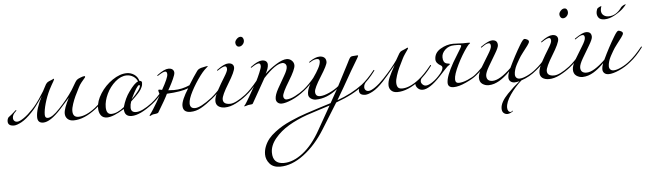

<svg xmlns="http://www.w3.org/2000/svg" viewBox="-75 -1052 7004 2064"><g transform="rotate(-5 3427.0 -20.0)"><path d="M699 -97Q699 -29 759 -29Q840 -29 942 -108Q1004 -156 1078 -248Q1082 -254 1086 -254Q1090 -254 1090 -250Q1090 -248 1088 -244Q1020 -152 950 -98Q818 5 704 5Q663 5 639 -18Q615 -41 615 -77Q615 -130 674 -243Q646 -210 569 -126Q453 0 377 0Q316 0 316 -64Q316 -151 385 -284Q381 -278 356 -242.5Q331 -207 307.5 -176.5Q284 -146 260 -121Q194 -51 142.5 -23.5Q91 4 62 4Q-4 4 -4 -46Q-4 -62 1 -73.5Q6 -85 11 -90Q16 -95 29 -104Q42 -113 46 -117Q58 -127 71 -139Q84 -151 89 -155.5Q94 -160 97 -160Q100 -160 100 -157Q100 -153 92 -145Q56 -113 56 -78Q56 -58 68 -46Q80 -34 99 -34Q125 -34 171.5 -66Q218 -98 269 -152Q294 -178 316.5 -207.5Q339 -237 349.5 -252.5Q360 -268 380.5 -300.5Q401 -333 404 -337Q412 -349 427.5 -381.5Q443 -414 456 -425Q468 -436 508 -450Q514 -452 520.5 -456Q527 -460 529 -460Q533 -460 533 -454Q533 -450 525 -435.5Q517 -421 502 -395.5Q487 -370 476 -347Q442 -278 421 -204.5Q400 -131 400 -82Q400 -46 430 -46Q478 -46 560 -134Q652 -231 711 -322Q719 -334 732.5 -358Q746 -382 757 -399.5Q768 -417 777 -426Q787 -436 819 -448Q846 -459 862 -459Q868 -459 868 -450Q868 -446 855.5 -432.5Q843 -419 824 -395Q805 -371 793 -347Q762 -287 746 -253Q730 -219 714.5 -173Q699 -127 699 -97Z M1562 -98Q1421 12 1330 12Q1252 12 1252 -70Q1131 5 1065 5Q1021 5 999 -25.5Q977 -56 977 -105Q977 -178 1029 -259.5Q1081 -341 1161.5 -396Q1242 -451 1317 -451Q1360 -451 1396.5 -426.5Q1433 -402 1446 -356Q1472 -356 1472 -334Q1472 -321 1469.5 -309Q1467 -297 1460.5 -284.5Q1454 -272 1449.5 -263.5Q1445 -255 1434 -242Q1423 -229 1418.5 -224Q1414 -219 1400.5 -205Q1387 -191 1384 -188Q1378 -182 1362 -167Q1346 -152 1338 -144Q1326 -113 1326 -78Q1326 -26 1382 -26Q1445 -26 1554 -108Q1616 -156 1690 -248Q1694 -254 1698 -254Q1702 -254 1702 -250Q1702 -248 1700 -244Q1632 -152 1562 -98ZM1314 -427Q1251 -427 1190.5 -374.5Q1130 -322 1095 -247.5Q1060 -173 1060 -107Q1060 -29 1115 -29Q1177 -29 1254 -90Q1281 -186 1330 -252Q1390 -337 1430 -352Q1417 -386 1385 -406.5Q1353 -427 1314 -427ZM1345 -166Q1446 -267 1446 -304Q1446 -312 1438 -312Q1415 -312 1345 -166Z M1827 -411Q1827 -392 1806.5 -346.5Q1786 -301 1766 -265L1746 -229Q1784 -226 1808 -226Q1894 -226 1977 -263Q2036 -358 2075 -411Q2092 -435 2141 -443Q2147 -444 2163.5 -448Q2180 -452 2186 -452Q2191 -452 2191 -448Q2191 -446 2183 -440.5Q2175 -435 2153.5 -413.5Q2132 -392 2107 -359Q2046 -277 2004 -195.5Q1962 -114 1962 -68Q1962 -13 2016 -13Q2075 -13 2199 -108Q2261 -156 2335 -248Q2339 -254 2343 -254Q2347 -254 2347 -250Q2347 -248 2345 -244Q2277 -152 2207 -98Q2136 -40 2079.5 -8.5Q2023 23 1964 23Q1883 23 1883 -50Q1883 -109 1961 -232Q1882 -201 1728 -193Q1702 -137 1619 -1Q1617 2 1613.5 4.5Q1610 7 1603 8.5Q1596 10 1591.5 11Q1587 12 1577 13Q1567 14 1562 15Q1552 17 1541 23Q1530 29 1528 29Q1522 29 1522 24Q1522 22 1526.5 16Q1531 10 1542.5 -5.5Q1554 -21 1566 -41Q1610 -110 1650 -185Q1648 -201 1643 -215.5Q1638 -230 1638 -234Q1638 -237 1641 -241Q1644 -245 1645 -245Q1648 -245 1660.5 -242.5Q1673 -240 1680 -239Q1750 -363 1750 -400Q1750 -432 1730 -432Q1707 -432 1656 -398Q1647 -392 1646 -392Q1642 -392 1642 -396Q1642 -400 1648 -404Q1723 -460 1768 -460Q1797 -460 1812 -446.5Q1827 -433 1827 -411Z M2567 -734Q2584 -734 2593 -721Q2602 -708 2602 -691Q2602 -667 2584.5 -648.5Q2567 -630 2545 -630Q2529 -630 2518.5 -643Q2508 -656 2508 -675Q2508 -694 2527 -714Q2546 -734 2567 -734ZM2472 -411Q2472 -369 2396 -246Q2320 -123 2320 -81Q2320 -26 2395 -26Q2454 -26 2563 -108Q2625 -156 2699 -248Q2703 -254 2707 -254Q2711 -254 2711 -250Q2711 -248 2709 -244Q2641 -152 2571 -98Q2520 -57 2456.5 -24.5Q2393 8 2337 8Q2293 8 2266.5 -11.5Q2240 -31 2240 -69Q2240 -112 2278.5 -183Q2317 -254 2356 -316Q2395 -378 2395 -400Q2395 -432 2375 -432Q2352 -432 2301 -398Q2292 -392 2291 -392Q2287 -392 2287 -396Q2287 -400 2293 -404Q2368 -460 2413 -460Q2442 -460 2457 -446.5Q2472 -433 2472 -411Z M2836 -411Q2836 -372 2804 -314Q2856 -364 2926.5 -408Q2997 -452 3043 -452Q3074 -452 3097 -430Q3120 -408 3120 -378Q3120 -335 3045.5 -214Q2971 -93 2971 -58Q2971 -42 2980 -31Q2989 -20 3003 -20Q3043 -20 3097 -47.5Q3151 -75 3193 -108Q3255 -156 3329 -248Q3333 -254 3337 -254Q3341 -254 3341 -250Q3341 -248 3339 -244Q3271 -152 3201 -98Q3130 -41 3059.5 -10.5Q2989 20 2948 20Q2922 20 2905 4.5Q2888 -11 2888 -37Q2888 -78 2925 -145Q2962 -212 2999 -274.5Q3036 -337 3036 -369Q3036 -390 3023.5 -402Q3011 -414 2996 -414Q2920 -414 2787 -270L2639 -8Q2636 -3 2629.5 -1Q2623 1 2610 1.5Q2597 2 2588 4Q2576 7 2564 11Q2552 15 2548 15Q2544 15 2544 11Q2544 10 2545.5 8.5Q2547 7 2550 4Q2553 1 2556 -3Q2569 -21 2607 -86Q2670 -195 2699 -248Q2715 -279 2737 -331Q2759 -383 2759 -400Q2759 -432 2739 -432Q2716 -432 2665 -398Q2656 -392 2655 -392Q2651 -392 2651 -396Q2651 -400 2657 -404Q2732 -460 2777 -460Q2806 -460 2821 -446.5Q2836 -433 2836 -411Z M3459 85Q3424 97 3337 124Q3250 151 3208 166Q3098 205 3008.5 258Q2919 311 2858 385Q2797 459 2797 536Q2797 658 2916 658Q3016 658 3121.5 577Q3227 496 3315 339Q3395 199 3459 85ZM3831 -98Q3728 -11 3533 59L3362 334Q3261 497 3130.5 595.5Q3000 694 2873 694Q2798 694 2760 649Q2722 604 2722 549Q2722 503 2740 459.5Q2758 416 2785.5 382.5Q2813 349 2855.5 316.5Q2898 284 2937.5 261Q2977 238 3029.5 214.5Q3082 191 3119 177Q3156 163 3203 147Q3261 127 3360 96Q3459 65 3472 61L3553 -84Q3437 9 3318 9Q3288 9 3263.5 -8.5Q3239 -26 3239 -56Q3239 -96 3263.5 -146Q3288 -196 3317 -236Q3346 -276 3370.5 -321.5Q3395 -367 3395 -398Q3395 -424 3367 -424Q3334 -424 3295 -398Q3286 -392 3285 -392Q3281 -392 3281 -396Q3281 -400 3287 -404Q3351 -448 3397 -448Q3429 -448 3448 -432Q3467 -416 3467 -384Q3467 -352 3391.5 -233Q3316 -114 3316 -75Q3316 -24 3366 -24Q3407 -24 3468 -52Q3529 -80 3569 -114L3677 -322Q3685 -337 3694.5 -356Q3704 -375 3708.5 -384Q3713 -393 3719.5 -403Q3726 -413 3733 -417Q3740 -421 3749 -422Q3789 -426 3805 -426Q3811 -426 3811 -420Q3811 -416 3796 -390Q3781 -364 3756.5 -323.5Q3732 -283 3721 -264Q3613 -72 3548 36Q3704 -19 3823 -108Q3885 -156 3959 -248Q3963 -254 3967 -254Q3971 -254 3971 -250Q3971 -248 3969 -244Q3901 -152 3831 -98Z M4051 -121Q3985 -51 3933.5 -23.5Q3882 4 3853 4Q3787 4 3787 -46Q3787 -62 3792 -73.5Q3797 -85 3802 -90Q3807 -95 3820 -104Q3833 -113 3837 -117Q3849 -127 3862 -139Q3875 -151 3880 -155.5Q3885 -160 3888 -160Q3891 -160 3891 -157Q3891 -153 3883 -145Q3847 -113 3847 -78Q3847 -58 3859 -46Q3871 -34 3890 -34Q3916 -34 3962.5 -66Q4009 -98 4060 -152Q4158 -256 4214 -337Q4223 -350 4239.5 -381.5Q4256 -413 4268 -424Q4275 -431 4314 -446Q4320 -448 4327.5 -452Q4335 -456 4340 -458.5Q4345 -461 4347 -461Q4353 -461 4353 -455Q4353 -451 4342.5 -436Q4332 -421 4314.5 -395.5Q4297 -370 4286 -347Q4256 -287 4240 -253Q4224 -219 4209 -173Q4194 -127 4194 -97Q4194 -66 4206 -47.5Q4218 -29 4252 -29Q4333 -29 4435 -108Q4497 -156 4571 -248Q4575 -254 4579 -254Q4583 -254 4583 -250Q4583 -248 4581 -244Q4513 -152 4443 -98Q4311 5 4197 5Q4156 5 4132.5 -18Q4109 -41 4109 -77Q4109 -115 4128 -159Q4147 -203 4194 -288Q4088 -160 4051 -121Z M4509 -38Q4537 -38 4581.5 -67.5Q4626 -97 4672 -152Q4703 -189 4703 -216Q4703 -229 4692 -237Q4635 -267 4635 -309Q4635 -380 4702.5 -420Q4770 -460 4840 -460Q4863 -460 4896.5 -458Q4930 -456 4945 -456Q4953 -456 4971 -456.5Q4989 -457 5006 -457Q5022 -457 5022 -452Q5022 -450 5020 -448.5Q5018 -447 5014 -444Q5010 -441 5007 -439Q4998 -430 4986 -414Q4927 -333 4878 -233Q4827 -129 4827 -77Q4827 -36 4865 -36Q4905 -36 4961 -60Q5017 -84 5046 -108Q5108 -156 5182 -248Q5186 -254 5190 -254Q5194 -254 5194 -250Q5194 -248 5192 -244Q5124 -152 5054 -98Q5017 -67 4938.5 -31Q4860 5 4806 5Q4744 5 4744 -47Q4744 -117 4824 -259Q4839 -285 4866 -328.5Q4893 -372 4909 -399Q4925 -426 4925 -432Q4925 -443 4879 -443H4850Q4792 -443 4752.5 -406.5Q4713 -370 4713 -325Q4713 -267 4751 -256Q4755 -255 4764.5 -253.5Q4774 -252 4780 -250.5Q4786 -249 4786 -246Q4786 -243 4784 -241Q4782 -239 4774 -233.5Q4766 -228 4759 -223Q4748 -214 4663 -121Q4545 4 4471 4Q4440 4 4418.5 -18Q4397 -40 4397 -68Q4397 -77 4410 -86Q4426 -98 4442 -111Q4458 -124 4465.5 -131Q4473 -138 4474 -138Q4480 -138 4480 -132Q4480 -130 4478 -128Q4476 -126 4472 -122Q4468 -118 4465 -113Q4458 -102 4458 -87Q4458 -69 4474 -53.5Q4490 -38 4509 -38Z M5537 -4Q5466 59 5412 137.5Q5358 216 5358 275Q5358 296 5367.5 310Q5377 324 5392 324Q5399 324 5406 318Q5413 312 5414 312Q5417 312 5417 315Q5417 321 5395 332Q5373 343 5357 343Q5333 343 5315.5 327.5Q5298 312 5298 279Q5298 245 5319.5 206Q5341 167 5381 126Q5421 85 5448 60.5Q5475 36 5516 3Q5484 11 5463 11Q5434 11 5417 -5Q5400 -21 5400 -45Q5400 -76 5414 -112Q5413 -111 5401.5 -100Q5390 -89 5385.5 -84.5Q5381 -80 5367.5 -68.5Q5354 -57 5346 -51Q5338 -45 5323.5 -34.5Q5309 -24 5298 -18Q5287 -12 5271.5 -4.5Q5256 3 5242.5 7Q5229 11 5213 14Q5197 17 5182 17Q5144 17 5114 -4.5Q5084 -26 5084 -72Q5084 -113 5123.5 -180.5Q5163 -248 5202.5 -310.5Q5242 -373 5242 -400Q5242 -432 5222 -432Q5215 -432 5208 -430.5Q5201 -429 5196 -427Q5191 -425 5183 -420.5Q5175 -416 5172 -414Q5169 -412 5160 -406Q5151 -400 5148 -398Q5139 -392 5138 -392Q5134 -392 5134 -396Q5134 -400 5140 -404Q5221 -460 5260 -460Q5318 -460 5318 -404Q5318 -379 5279.5 -315Q5241 -251 5202.5 -185Q5164 -119 5164 -86Q5164 -26 5228 -26Q5305 -26 5430 -147Q5492 -278 5557 -386Q5592 -445 5607 -445Q5619 -445 5636.5 -436Q5654 -427 5654 -413Q5654 -400 5633 -371.5Q5612 -343 5580.5 -302.5Q5549 -262 5533 -233Q5531 -229 5522 -213.5Q5513 -198 5509.5 -191.5Q5506 -185 5498.5 -170.5Q5491 -156 5487.5 -146Q5484 -136 5480 -123Q5476 -110 5474 -97.5Q5472 -85 5472 -73Q5472 -52 5484.5 -38.5Q5497 -25 5520 -25Q5552 -25 5603 -49Q5654 -73 5696 -108Q5758 -156 5832 -248Q5836 -254 5840 -254Q5844 -254 5844 -250Q5844 -248 5842 -244Q5774 -152 5704 -98Q5628 -34 5537 -4Z M6064 -734Q6081 -734 6090 -721Q6099 -708 6099 -691Q6099 -667 6081.5 -648.5Q6064 -630 6042 -630Q6026 -630 6015.5 -643Q6005 -656 6005 -675Q6005 -694 6024 -714Q6043 -734 6064 -734ZM5969 -411Q5969 -369 5893 -246Q5817 -123 5817 -81Q5817 -26 5892 -26Q5951 -26 6060 -108Q6122 -156 6196 -248Q6200 -254 6204 -254Q6208 -254 6208 -250Q6208 -248 6206 -244Q6138 -152 6068 -98Q6017 -57 5953.5 -24.5Q5890 8 5834 8Q5790 8 5763.5 -11.5Q5737 -31 5737 -69Q5737 -112 5775.5 -183Q5814 -254 5853 -316Q5892 -378 5892 -400Q5892 -432 5872 -432Q5849 -432 5798 -398Q5789 -392 5788 -392Q5784 -392 5784 -396Q5784 -400 5790 -404Q5865 -460 5910 -460Q5939 -460 5954 -446.5Q5969 -433 5969 -411Z M6485 -580Q6441 -580 6423 -601.5Q6405 -623 6405 -654Q6405 -671 6415 -698Q6418 -705 6435 -714.5Q6452 -724 6461 -724L6463 -722L6460 -716Q6458 -709 6455.5 -698.5Q6453 -688 6453 -678Q6453 -645 6475.5 -626.5Q6498 -608 6531 -608Q6615 -608 6675 -696Q6688 -708 6705 -716Q6720 -722 6723 -722H6725Q6725 -714 6691 -680.5Q6657 -647 6597.5 -613.5Q6538 -580 6485 -580ZM6718 -98Q6662 -51 6592.5 -20Q6523 11 6477 11Q6448 11 6431 -5Q6414 -21 6414 -45Q6414 -76 6428 -112Q6427 -111 6415.5 -100Q6404 -89 6399.5 -84.5Q6395 -80 6381.5 -68.5Q6368 -57 6360 -51Q6352 -45 6337.5 -34.5Q6323 -24 6312 -18Q6301 -12 6285.5 -4.5Q6270 3 6256.5 7Q6243 11 6227 14Q6211 17 6196 17Q6158 17 6128 -4.5Q6098 -26 6098 -72Q6098 -113 6137.5 -180.5Q6177 -248 6216.5 -310.5Q6256 -373 6256 -400Q6256 -432 6236 -432Q6229 -432 6222 -430.5Q6215 -429 6210 -427Q6205 -425 6197 -420.5Q6189 -416 6186 -414Q6183 -412 6174 -406Q6165 -400 6162 -398Q6153 -392 6152 -392Q6148 -392 6148 -396Q6148 -400 6154 -404Q6235 -460 6274 -460Q6332 -460 6332 -404Q6332 -379 6293.5 -315Q6255 -251 6216.5 -185Q6178 -119 6178 -86Q6178 -26 6242 -26Q6319 -26 6444 -147Q6506 -278 6571 -386Q6606 -445 6621 -445Q6633 -445 6650.5 -436Q6668 -427 6668 -413Q6668 -400 6647 -371.5Q6626 -343 6594.5 -302.5Q6563 -262 6547 -233Q6545 -229 6536 -213.5Q6527 -198 6523.5 -191.5Q6520 -185 6512.5 -170.5Q6505 -156 6501.5 -146Q6498 -136 6494 -123Q6490 -110 6488 -97.5Q6486 -85 6486 -73Q6486 -52 6498.5 -38.5Q6511 -25 6534 -25Q6566 -25 6617 -49Q6668 -73 6710 -108Q6772 -156 6846 -248Q6850 -254 6854 -254Q6858 -254 6858 -250Q6858 -248 6856 -244Q6788 -152 6718 -98Z"/></g></svg>

Font: Miama Nueva
Style: Medium
Weight: 400
Italic angle: -28°
Version: Version 1.0